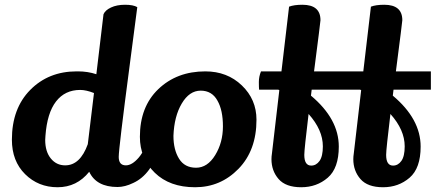

<svg xmlns="http://www.w3.org/2000/svg" viewBox="-20 -781 1831 807"><path d="M557 -751Q547 -673 525 -506Q479 -157 479 -121.5Q479 -86 509 -86Q535 -86 563 -118.5Q591 -151 614 -225Q642 -198 653 -166Q617 -47 540 -12Q505 5 474 5Q385 5 355 -59Q303 6 222 6Q141 6 85.5 -49Q30 -104 30 -194Q30 -325 107 -403Q184 -481 302 -481Q305 -481 308 -481Q349 -481 385 -469L415 -721Q422 -738 446.5 -749.5Q471 -761 505.5 -761Q540 -761 557 -751ZM317 -403Q253 -403 215.5 -354.5Q178 -306 171 -210Q170 -201 170 -193Q170 -144 193.5 -115Q217 -86 254 -86Q317 -86 349 -175L375 -390Q342 -403 317 -403Z M843 -481Q935 -481 996.5 -422Q1058 -363 1058 -278Q1058 -149 982.5 -71.5Q907 6 800 6Q693 6 630.5 -55Q568 -116 568 -206Q568 -332 645 -406Q723 -481 843 -481ZM709 -210Q709 -152 732.5 -114Q756 -76 804 -76Q852 -76 884.5 -129Q917 -182 917 -250Q917 -318 894 -358Q871 -400 823.5 -400Q776 -400 744 -346Q712 -292 709 -210Z M1327 -696Q1327 -690 1300 -481H1447V-404H1290L1287 -379Q1404 -281 1404 -165Q1404 -74 1357.5 -34Q1311 6 1246 6Q1181 6 1151 -28.5Q1121 -63 1121 -112Q1121 -123 1123 -136L1154 -402L1150 -404H1069Q1068 -414 1068 -436.5Q1068 -459 1077 -481H1163L1195 -753Q1216 -761 1251 -761Q1327 -761 1327 -696ZM1337 -166Q1337 -235 1277 -302Q1259 -153 1259 -130Q1259 -85 1288 -85Q1309 -85 1323 -104.5Q1337 -124 1337 -166Z M1671 -696Q1671 -690 1644 -481H1791V-404H1634L1631 -379Q1748 -281 1748 -165Q1748 -74 1701.5 -34Q1655 6 1590 6Q1525 6 1495 -28.5Q1465 -63 1465 -112Q1465 -123 1467 -136L1498 -402L1494 -404H1413Q1412 -414 1412 -436.5Q1412 -459 1421 -481H1507L1539 -753Q1560 -761 1595 -761Q1671 -761 1671 -696ZM1681 -166Q1681 -235 1621 -302Q1603 -153 1603 -130Q1603 -85 1632 -85Q1653 -85 1667 -104.5Q1681 -124 1681 -166Z"/></svg>

Font: Lily Script One
Style: Regular
Weight: 400
Designer: Julia Petretta
Foundry: Julia Petretta
Version: Version 1.002;PS 001.001;hotconv 1.0.70;makeotf.lib2.5.58329